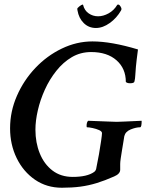

<svg xmlns="http://www.w3.org/2000/svg" viewBox="-20 -838 670 865"><path d="M258.8 7.8Q190.4 7.8 137.7 -28.3Q85 -64.5 55.2 -125.5Q25.4 -186.5 25.4 -259.8Q25.4 -335.9 56.2 -406.2Q86.9 -476.6 139.2 -531.7Q191.4 -586.9 258.3 -619.1Q325.2 -651.4 396.5 -651.4Q481.4 -651.4 601.6 -615.2Q594.7 -563.5 592.3 -537.1Q589.8 -510.7 589.4 -497.6Q588.9 -484.4 585.9 -471.7Q585 -462.9 566.4 -462.9Q552.7 -462.9 546.9 -468.8Q546.9 -529.3 504.9 -566.4Q462.9 -603.5 390.6 -603.5Q342.8 -603.5 303.7 -580.6Q264.6 -557.6 233.9 -519Q203.1 -480.5 182.1 -434.1Q161.1 -387.7 150.4 -340.8Q139.6 -293.9 139.6 -253.9Q139.6 -195.3 159.2 -147Q178.7 -98.6 216.3 -69.8Q253.9 -41 307.6 -41Q373 -41 404.3 -63.5Q413.1 -70.3 414.1 -82Q419.9 -109.4 425.8 -142.6Q431.6 -175.8 435.5 -203.1Q439.5 -230.5 439.5 -238.3Q439.5 -246.1 426.3 -252Q413.1 -257.8 397 -261.2Q380.9 -264.6 372.1 -264.6Q370.1 -264.6 370.1 -270.5Q370.1 -287.1 377 -293.9Q433.6 -292 465.8 -290.5Q498 -289.1 505.9 -289.1Q515.6 -289.1 543.9 -290.5Q572.3 -292 618.2 -293.9Q618.2 -264.6 611.3 -264.6Q592.8 -264.6 568.8 -254.9Q544.9 -245.1 540 -224.6Q539.1 -217.8 536.1 -200.2Q533.2 -182.6 529.8 -162.1Q526.4 -141.6 523.9 -124.5Q521.5 -107.4 521.5 -99.6V-73.2Q521.5 -54.7 494.1 -43Q452.1 -24.4 415.5 -13.2Q378.9 -2 341.8 2.9Q304.7 7.8 258.8 7.8ZM412.1 -711.9Q379.9 -711.9 357.4 -733.9Q335 -755.9 329.1 -791L328.1 -797.9Q328.1 -801.8 337.4 -809.1Q346.7 -816.4 351.6 -817.4Q354.5 -817.4 354.5 -815.4Q360.4 -791 379.4 -777.8Q398.4 -764.6 421.9 -764.6Q445.3 -764.6 469.2 -777.8Q493.2 -791 507.8 -815.4Q509.8 -818.4 513.7 -817.4Q518.6 -816.4 522.9 -809.1Q527.3 -801.8 527.3 -797.9Q527.3 -794.9 525.4 -791Q505.9 -756.8 474.6 -734.4Q443.4 -711.9 412.1 -711.9Z"/></svg>

Font: Crimson Text SemiBold
Style: Italic
Weight: 600
Italic angle: -11°
Designer: Sebastian Kosch
Foundry: Sebastian Kosch
Version: Version 1.100; ttfautohint (v1.8.4)